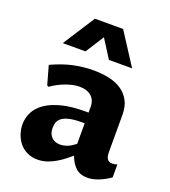

<svg xmlns="http://www.w3.org/2000/svg" viewBox="-143 -886 884 1000"><g transform="rotate(20 299.0 -386.0)"><path d="M352.5 -74.7Q337.9 -62.5 319.3 -47.9Q300.8 -33.2 278.8 -20.3Q256.8 -7.3 231.9 1.2Q207 9.8 179.2 9.8Q145.5 9.8 120.1 -3.2Q94.7 -16.1 77.9 -37.1Q61 -58.1 52.5 -84.5Q43.9 -110.8 43.9 -137.2Q43.9 -173.3 60.3 -205.1Q76.7 -236.8 111.3 -260.5Q146 -284.2 199.7 -297.9Q253.4 -311.5 327.6 -311.5H346.7V-341.8Q346.7 -381.3 322.3 -401.9Q297.9 -422.4 256.8 -422.4Q238.8 -422.4 219 -418Q199.2 -413.6 179.2 -406Q159.2 -398.4 140.1 -388.2Q121.1 -377.9 104.5 -366.2L95.7 -371.1L66.9 -474.1Q129.9 -503.4 186 -515.4Q242.2 -527.3 296.4 -527.3Q342.8 -527.3 383.1 -518.6Q423.3 -509.8 452.9 -490Q482.4 -470.2 499.5 -438.5Q516.6 -406.7 516.6 -360.4V-152.3Q516.6 -143.6 518.1 -135Q519.5 -126.5 523.4 -119.6Q527.3 -112.8 534.2 -108.4Q541 -104 551.8 -104Q558.6 -104 565.2 -105Q571.8 -106 580.1 -109.4V-37.1Q548.3 -15.1 516.6 -2.7Q484.9 9.8 455.1 9.8Q416.5 9.8 391.6 -12.2Q366.7 -34.2 352.5 -74.7ZM346.7 -252H328.1Q289.6 -252 264.4 -246.3Q239.3 -240.7 224.4 -230.5Q209.5 -220.2 203.6 -205.8Q197.8 -191.4 197.8 -173.3Q197.8 -154.8 203.1 -141.8Q208.5 -128.9 217.5 -120.4Q226.6 -111.8 238.5 -107.9Q250.5 -104 263.7 -104Q281.7 -104 302.5 -111.6Q323.2 -119.1 346.7 -138.7ZM96.7 -605.5 210.4 -782.2H366.7L481 -605.5H352.5L287.6 -707.5L222.7 -605.5Z"/></g></svg>

Font: Proza Libre
Style: Bold
Weight: 700
Designer: Jasper de Waard
Foundry: Jasper de Waard
Version: Version 1.000; ttfautohint (v1.4.1.8-43bc)